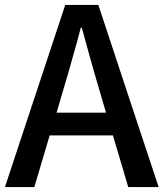

<svg xmlns="http://www.w3.org/2000/svg" viewBox="-20 -757 662 777"><path d="M500 -368 378 -737H244L0 0H119L181 -209H309H437L499 0H622ZM273 -521C285 -562 296 -603 307 -645H311C334 -562 356 -480 380 -400L409 -301H309H209L238 -400C250 -440 262 -480 273 -521Z"/></svg>

Font: GenSekiGothic2 TW M
Style: Regular
Weight: 500
Version: Version 2.100;PS 2.1;hotconv 16.6.51;makeotf.lib2.5.65220 DE